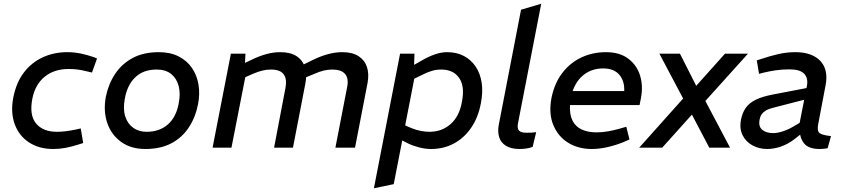

<svg xmlns="http://www.w3.org/2000/svg" viewBox="-20 -790 4510 1027"><path d="M265 7Q189 7 135 -28.5Q81 -64 58.5 -126.5Q36 -189 51 -268Q67 -349 108 -402.5Q149 -456 209 -483.5Q269 -511 340 -511Q376 -511 410.5 -504Q445 -497 483 -484L499 -477L472 -402L442 -409Q415 -416 392 -418.5Q369 -421 347 -421Q270 -421 219 -379.5Q168 -338 153 -262Q136 -174 173 -129.5Q210 -85 284 -85Q328 -85 385 -97L412 -103L425 -25L403 -18Q363 -5 330 1Q297 7 265 7Z M757 7Q681 7 628.5 -30.5Q576 -68 554 -131.5Q532 -195 546 -272Q560 -341 596 -395Q632 -449 690 -480Q748 -511 830 -511Q891 -511 936 -488Q981 -465 1007.5 -425.5Q1034 -386 1042 -336Q1050 -286 1039 -231Q1025 -161 989 -107Q953 -53 895.5 -23Q838 7 757 7ZM764 -85Q833 -85 878 -124.5Q923 -164 936 -238Q946 -288 936 -328.5Q926 -369 896.5 -393.5Q867 -418 818 -418Q747 -418 704 -377Q661 -336 648 -264Q637 -207 650 -167Q663 -127 693 -106Q723 -85 764 -85Z M1117 0 1215 -503H1293L1289 -425L1263 -441L1323 -469Q1363 -489 1402.5 -500Q1442 -511 1478 -511Q1534 -511 1566.5 -489.5Q1599 -468 1611 -430Q1623 -392 1613 -341L1547 0H1446L1507 -320Q1516 -368 1497 -393Q1478 -418 1430 -418Q1406 -418 1383.5 -412.5Q1361 -407 1335 -396L1292 -377L1218 0ZM1774 0 1837 -325Q1846 -370 1826 -394Q1806 -418 1758 -418Q1734 -418 1711.5 -412.5Q1689 -407 1664 -396L1608 -373L1589 -438L1661 -473Q1699 -491 1737 -501Q1775 -511 1811 -511Q1865 -511 1898 -489.5Q1931 -468 1943 -431Q1955 -394 1946 -346L1879 0Z M2286 7Q2255 7 2222 -1.5Q2189 -10 2162 -23L2104 -53L2133 -125L2183 -104Q2207 -94 2232 -89.5Q2257 -85 2277 -85Q2344 -85 2391 -127Q2438 -169 2451 -247Q2467 -328 2436 -373Q2405 -418 2340 -418Q2315 -418 2292 -411.5Q2269 -405 2241 -391L2190 -366L2184 -437L2232 -464Q2271 -487 2305.5 -499Q2340 -511 2372 -511Q2423 -511 2461.5 -490.5Q2500 -470 2524.5 -433.5Q2549 -397 2556.5 -347Q2564 -297 2552 -237Q2538 -162 2500.5 -107Q2463 -52 2408 -22.5Q2353 7 2286 7ZM1980 217 2120 -503H2197L2194 -417L2202 -400L2086 195Z M2829 -4Q2811 2 2793.5 4.5Q2776 7 2760 7Q2714 7 2686.5 -10Q2659 -27 2650 -56.5Q2641 -86 2648 -123L2767 -738L2875 -770L2751 -132Q2745 -103 2756 -91.5Q2767 -80 2795 -80Q2809 -80 2821.5 -80.5Q2834 -81 2848 -83Z M3146 7Q3073 7 3019 -26.5Q2965 -60 2939.5 -121.5Q2914 -183 2930 -267Q2946 -345 2987.5 -399.5Q3029 -454 3089.5 -482.5Q3150 -511 3221 -511Q3295 -511 3341 -476Q3387 -441 3404 -385Q3421 -329 3408 -263L3401 -228H3029Q3026 -178 3042 -145.5Q3058 -113 3091 -97.5Q3124 -82 3171 -82Q3199 -82 3229.5 -87Q3260 -92 3292 -101L3330 -112L3347 -44L3313 -29Q3270 -12 3227 -2.5Q3184 7 3146 7ZM3043 -303H3319Q3321 -358 3292 -391Q3263 -424 3206 -424Q3149 -424 3106.5 -393Q3064 -362 3043 -303Z M3399 0 3634 -263 3507 -503H3617L3704 -331L3858 -503H3981L3753 -250L3885 0H3774L3681 -177L3522 0Z M4407 3Q4396 5 4384.5 6Q4373 7 4365 7Q4305 7 4281 -23Q4257 -53 4258 -97L4254 -116L4296 -330Q4304 -371 4282 -395Q4260 -419 4203 -419Q4164 -419 4130 -414Q4096 -409 4067 -402L4040 -395L4028 -467L4056 -476Q4098 -490 4142.5 -500.5Q4187 -511 4235 -511Q4280 -511 4314 -498.5Q4348 -486 4369 -463Q4390 -440 4397 -407.5Q4404 -375 4396 -334L4356 -123Q4350 -89 4364 -78Q4378 -67 4425 -62ZM4084 7Q4041 7 4005.5 -12Q3970 -31 3952 -67Q3934 -103 3944 -152Q3951 -187 3969 -213Q3987 -239 4022.5 -256.5Q4058 -274 4117 -285L4315 -323L4303 -262L4117 -214Q4092 -208 4077 -199Q4062 -190 4054 -178.5Q4046 -167 4043 -150Q4036 -113 4057.5 -95.5Q4079 -78 4116 -78Q4138 -78 4167.5 -87.5Q4197 -97 4227 -115L4279 -146L4287 -91L4230 -46Q4195 -19 4157 -6Q4119 7 4084 7Z"/></svg>

Font: REM
Style: Italic
Weight: 400
Italic angle: -11°
Designer: Octavio Pardo
Foundry: Ashler Design
Version: Version 1.005;gftools[0.9.28]